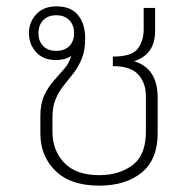

<svg xmlns="http://www.w3.org/2000/svg" viewBox="-20 -576 605 604"><path d="M292 8Q202 8 154.5 -38.5Q107 -85 107 -156V-212Q107 -250 119.5 -276.5Q132 -303 149.5 -322.5Q167 -342 182.5 -360Q198 -378 204 -400Q184 -387 156 -387Q116 -387 93.5 -412Q71 -437 71 -472Q71 -506 94 -531Q117 -556 158 -556Q203 -556 225.5 -528.5Q248 -501 248 -455Q248 -418 237.5 -392Q227 -366 211.5 -346Q196 -326 180.5 -307Q165 -288 155 -264Q145 -240 145 -206V-162Q145 -103 182 -64Q219 -25 292 -25Q355 -25 397 -56.5Q439 -88 439 -162V-273Q439 -315 415 -341.5Q391 -368 335 -368V-398Q395 -398 413.5 -423Q432 -448 432 -484V-551H468V-479Q468 -405 403 -384V-383Q476 -361 476 -268V-157Q476 -74 425.5 -33Q375 8 292 8ZM157 -416Q183 -416 198 -431Q213 -446 213 -472Q213 -497 198 -512.5Q183 -528 157 -528Q131 -528 116 -512.5Q101 -497 101 -472Q101 -446 116 -431Q131 -416 157 -416Z"/></svg>

Font: Noto Sans Thai Looped ExtLight
Style: Regular
Weight: 200
Designer: Sasikarn Vongin, Ben Mitchell
Foundry: The Fontpad Ltd
Version: Version 1.00